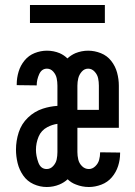

<svg xmlns="http://www.w3.org/2000/svg" viewBox="-20 -741 540 769"><path d="M167 8Q140 8 114.5 -3.5Q89 -15 73 -38Q57 -61 50.5 -88Q44 -115 44 -142Q44 -177 55 -211Q66 -245 92 -270Q118 -295 152 -306Q180 -315 210 -317V-398Q210 -413 207 -427.5Q204 -442 193.5 -454Q183 -466 168 -466Q147 -466 137 -444Q127 -422 127 -399L47 -400Q47 -402 47 -404Q47 -429 54.5 -454Q62 -479 78.5 -499Q95 -519 119 -528.5Q143 -538 168 -538Q195 -538 219 -528Q237 -520 250 -507Q264 -520 282 -528Q307 -538 333 -538Q359 -538 384 -528Q409 -518 425.5 -497Q442 -476 449 -450Q456 -424 456 -398V-229H290V-132Q290 -117 293.5 -102Q297 -87 308.5 -75.5Q320 -64 336 -64Q350 -64 361.5 -75Q373 -86 377 -100.5Q381 -115 381 -131L461 -130Q461 -128 461 -126Q461 -101 453 -76Q445 -51 428 -31Q411 -11 386 -1.5Q361 8 336 8Q309 8 284 -2Q265 -9 251 -23Q237 -10 218 -2Q194 8 167 8ZM167 -64Q182 -64 193 -76Q204 -88 207 -102.5Q210 -117 210 -132V-245Q189 -242 170 -232Q145 -219 134.5 -193.5Q124 -168 124 -141Q124 -117 133.5 -90.5Q143 -64 167 -64ZM290 -301H376V-398Q376 -413 373 -427.5Q370 -442 359 -454Q348 -466 333 -466Q318 -466 307.5 -454Q297 -442 293.5 -427.5Q290 -413 290 -398ZM100 -649V-721H400V-649Z"/></svg>

Font: Iosevka SS08
Style: Regular
Weight: 400
Monospace: yes
Designer: Belleve Invis
Foundry: Belleve Invis
Version: 2.1.0; ttfautohint (v1.8.2)